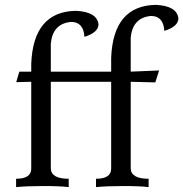

<svg xmlns="http://www.w3.org/2000/svg" viewBox="-20 -766 750 786"><path d="M588.4 0Q553.2 -4.4 485.4 -4.4Q418 -4.4 373 0V-34.2Q435.1 -34.2 435.1 -75.7V-431.2H188V-75.7Q189.9 -34.2 261.2 -34.2V0Q226.1 -4.4 158.2 -4.4Q90.8 -4.4 45.9 0V-34.2Q107.9 -34.2 107.9 -75.7V-431.2L46.4 -429.7L59.1 -472.7H107.9V-504.9Q116.2 -719.2 291.5 -721.7Q377.4 -717.3 383.3 -666Q382.3 -632.8 325.7 -615.2Q321.8 -676.3 271 -676.3Q195.3 -669.4 188 -586.9V-472.7H435.1V-529.3Q443.4 -743.7 618.7 -746.1Q704.6 -741.7 710.4 -690.4Q709.5 -657.2 652.8 -639.6Q648.9 -700.7 598.1 -700.7Q522.5 -693.8 515.1 -611.3V-472.7L631.3 -477.5L615.7 -428.7L515.1 -431.2V-75.7Q517.1 -34.2 588.4 -34.2Z"/></svg>

Font: Almanac
Style: Regular
Weight: 400
Designer: Eden's Almanac
Version: Version 3.501;March 28, 2021;FontCreator 13.0.0.2683 64-bit